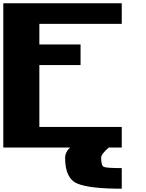

<svg xmlns="http://www.w3.org/2000/svg" viewBox="-20 -895 884 1165"><path d="M718.8 -875V-750H218.8V-625H468.8V-500H218.8V-125H718.8V0H0V-875ZM375 62.5Q375 -7.8 511.7 -62.5Q593.8 -101.6 593.8 -125H718.8Q718.8 -54.7 640.6 0Q593.8 39.1 593.8 62.5Q593.8 109.4 609.4 117.2Q625 125 718.8 125V250Q523.4 250 449.2 218.8Q375 187.5 375 62.5Z"/></svg>

Font: CraftyPE
Style: Regular
Weight: 400
Designer: Erek Butcher
Foundry: Haunted Coop
Version: Version 0.018;April 4, 2024;FontCreator 15.0.0.2962 64-bit